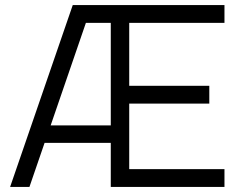

<svg xmlns="http://www.w3.org/2000/svg" viewBox="-20 -740 958 760"><path d="M20 0H96.5L156.5 -174.5H418.5V0H868.5V-70.5H491.5V-330H808.5V-400.5H491.5V-649.5H868.5V-720H268ZM180.5 -243.5 320 -649.5H418.5V-243.5Z"/></svg>

Font: Hauora
Style: Regular
Weight: 400
Designer: Mikhail Sharanda
Foundry: WCYS & Co.
Version: Version 1.010